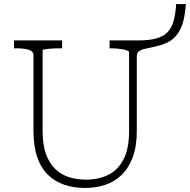

<svg xmlns="http://www.w3.org/2000/svg" viewBox="-20 -909 936 946"><path d="M145 -264V-635Q145 -657 121 -664Q97 -671 60 -671H49V-710H286V-671H277Q263 -671 247.5 -670.5Q232 -670 219 -668.5Q206 -667 198 -665.5Q190 -664 190 -661V-264Q190 -196 206.5 -150Q223 -104 252.5 -76Q282 -48 320.5 -36Q359 -24 404 -24Q465 -24 512.5 -47Q560 -70 588 -122.5Q616 -175 616 -264V-651Q616 -656 608 -659.5Q600 -663 587 -665.5Q574 -668 558.5 -669.5Q543 -671 529 -671H520V-710H664Q717 -710 751.5 -720Q786 -730 806 -751Q826 -772 835.5 -806.5Q845 -841 848 -889H896Q893 -848 886 -816.5Q879 -785 867 -762Q855 -739 837.5 -722.5Q820 -706 797 -696Q774 -686 746 -680Q715 -673 694.5 -668.5Q674 -664 664 -656Q654 -648 654 -631V-264Q654 -188 634 -134.5Q614 -81 579.5 -47.5Q545 -14 499 1.5Q453 17 399 17Q344 17 297.5 1.5Q251 -14 216.5 -47.5Q182 -81 163.5 -134.5Q145 -188 145 -264Z"/></svg>

Font: Roboto Serif Thin
Style: Regular
Weight: 250
Designer: Greg Gazdowicz
Foundry: Commercial Type
Version: Version 1.004